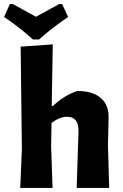

<svg xmlns="http://www.w3.org/2000/svg" viewBox="-43 -919 603 939"><path d="M261 -899 290 -836Q210 -782 148 -726H118Q53 -785 -23 -836L5 -899H20Q32 -892 72 -870.5Q112 -849 133 -837Q154 -849 194 -870.5Q234 -892 246 -899ZM335 -474Q411 -474 450.5 -439.5Q490 -405 488 -341L485 -207L491 0H332L341 -279Q341 -348 285 -348Q250 -348 209 -318L207 -207L214 0H56L64 -192L58 -691L215 -702L210 -401H216Q271 -453 335 -474Z"/></svg>

Font: Alegreya Sans ExtraBold
Style: Regular
Weight: 800
Designer: Juan Pablo del Peral
Foundry: Huerta Tipografica
Version: Version 2.007